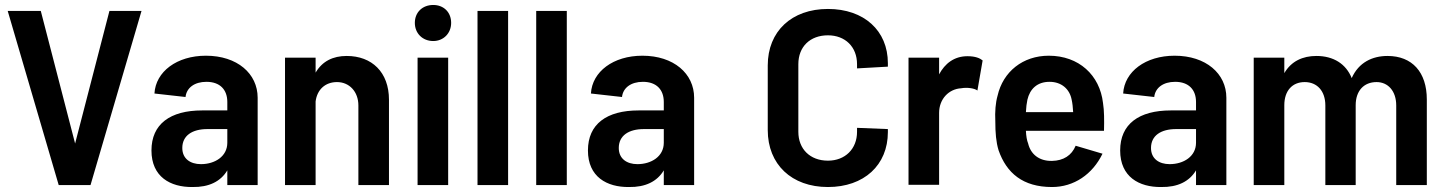

<svg xmlns="http://www.w3.org/2000/svg" viewBox="-20 -744 5810 772"><path d="M216 0H344L549 -700H420L282 -167L144 -700H11Z M894 -334V-300H793C664 -300 589 -245 589 -139C589 -33 665 9 754 8C820 9 867 -14 894 -59V0H1016V-351C1016 -448 934 -520 808 -520C691 -520 606 -456 601 -368L726 -354C730 -391 762 -415 810 -415C865 -415 894 -383 894 -334ZM713 -149C713 -199 753 -225 814 -225H894V-170C894 -115 844 -84 788 -84C745 -84 713 -106 713 -149Z M1126 0H1249V-336C1255 -384 1288 -414 1335 -414C1385 -414 1421 -375 1421 -320V0H1544V-343C1544 -454 1475 -519 1374 -519C1319 -519 1276 -498 1249 -452V-512H1126Z M1659 0H1782V-512H1659ZM1648 -652C1648 -610 1679 -579 1722 -579C1763 -579 1794 -610 1794 -652C1794 -695 1764 -724 1722 -724C1679 -724 1648 -695 1648 -652Z M1900 0H2023V-700H1900Z M2136 0H2259V-700H2136Z M2649 -334V-300H2548C2419 -300 2344 -245 2344 -139C2344 -33 2420 9 2509 8C2575 9 2622 -14 2649 -59V0H2771V-351C2771 -448 2689 -520 2563 -520C2446 -520 2361 -456 2356 -368L2481 -354C2485 -391 2517 -415 2565 -415C2620 -415 2649 -383 2649 -334ZM2468 -149C2468 -199 2508 -225 2569 -225H2649V-170C2649 -115 2599 -84 2543 -84C2500 -84 2468 -106 2468 -149Z M3309 8C3454 8 3550 -80 3550 -213V-225L3426 -230V-214C3426 -145 3378 -98 3309 -98C3237 -98 3190 -145 3190 -214V-486C3190 -556 3237 -602 3309 -602C3378 -602 3426 -556 3426 -486V-469L3550 -476V-490C3550 -621 3454 -708 3309 -708C3163 -708 3067 -618 3067 -481V-221C3067 -83 3163 8 3309 8Z M3633 -1H3756V-290C3756 -347 3796 -386 3844 -389C3872 -394 3900 -388 3910 -380L3931 -501C3920 -510 3902 -518 3870 -518C3816 -518 3779 -488 3756 -445V-512H3633Z M4210 8C4298 8 4373 -43 4413 -126L4305 -158C4289 -119 4256 -98 4210 -97C4157 -96 4124 -125 4114 -167C4109 -179 4106 -197 4105 -218H4419C4420 -261 4420 -299 4415 -330C4402 -442 4318 -520 4197 -520C4093 -520 4013 -456 3991 -359C3983 -331 3980 -295 3982 -256C3982 -210 3985 -173 3995 -140C4027 -48 4093 8 4210 8ZM4105 -293C4106 -313 4108 -329 4111 -343C4121 -386 4150 -415 4200 -415C4248 -415 4281 -386 4289 -343C4292 -330 4294 -312 4295 -293Z M4789 -334V-300H4688C4559 -300 4484 -245 4484 -139C4484 -33 4560 9 4649 8C4715 9 4762 -14 4789 -59V0H4911V-351C4911 -448 4829 -520 4703 -520C4586 -520 4501 -456 4496 -368L4621 -354C4625 -391 4657 -415 4705 -415C4760 -415 4789 -383 4789 -334ZM4608 -149C4608 -199 4648 -225 4709 -225H4789V-170C4789 -115 4739 -84 4683 -84C4640 -84 4608 -106 4608 -149Z M5594 -320V0H5717V-344C5717 -454 5658 -519 5559 -519C5498 -519 5443 -493 5415 -430C5392 -487 5342 -519 5273 -519C5218 -519 5172 -498 5144 -450V-512H5021V0H5144V-321C5144 -379 5176 -414 5226 -414C5276 -414 5309 -378 5309 -320V0H5431V-321C5431 -379 5464 -414 5515 -414C5561 -414 5594 -378 5594 -320Z"/></svg>

Font: Vanilla Cream
Style: Bold
Weight: 700
Designer: Jeremy Tribby, Jinavaṁso
Foundry: Tribby Type
Version: Version 1.422;Glyphs 3.1.2 (3151)